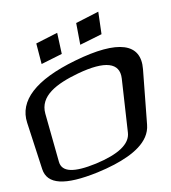

<svg xmlns="http://www.w3.org/2000/svg" viewBox="-201 -1020 1014 1139"><g transform="rotate(-15 306.0 -450.0)"><path d="M677 -516C706 -669 578 -723 302 -669C44 -619 -76 -522 -69 -387L-54 -98C-49 -2 52 31 257 6C295 1 332 -5 366 -13C483 -40 596 -89 615 -191ZM298 -591C472 -623 555 -590 541 -495L493 -175C483 -108 405 -66 263 -47C122 -29 54 -51 53 -114L49 -411C48 -520 160 -565 298 -591ZM235 -728 241 -856 105 -827 104 -701ZM493 -780 509 -914 365 -883 355 -752Z"/></g></svg>

Font: Gamestation Warped
Style: Regular
Weight: 400
Designer: Jonas Hecksher
Foundry: Jonas Hecksher, Playtypeª, e-types AS
Version: Version 1.003